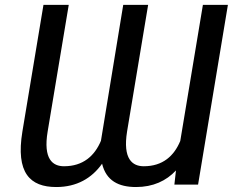

<svg xmlns="http://www.w3.org/2000/svg" viewBox="-20 -747 948 777"><path d="M70.7 -215.2C43 -46.9 101.6 9.9 207.7 9.9C290.8 9.9 351.6 -25.9 393.1 -84.5C409.8 -15.6 459.9 9.9 530.5 9.9C599.1 9.9 652.7 -14.9 692.1 -57.2L685.7 0H781.6L902.3 -727.3H801.1L709.5 -176.5C684.3 -115.8 638.5 -74.2 561.8 -74.2C516.3 -74.2 476.2 -102.6 494.3 -215.2L579.5 -727.3H478.7L388.5 -177.2C362.9 -116.1 316.1 -74.2 239 -74.2C193.5 -74.2 154.1 -102.6 172.9 -215.2L258.2 -727.3H155.9Z"/></svg>

Font: Margiela Sans Text
Style: Italic
Weight: 400
Italic angle: -9.39999°
Designer: Stefan Endress, Andreas Faust
Version: Version 1.100;FEAKit 1.0